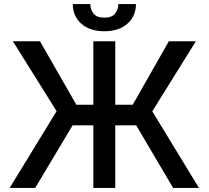

<svg xmlns="http://www.w3.org/2000/svg" viewBox="-20 -932 1034 952"><path d="M551.5 -727.3V-412.6H638.1L817.1 -727.3H951L735.1 -380L966.6 0H838.4L655.5 -310.4H551.5V0H442.8V-310.4H339.8L154.5 0H27.7L260.7 -380.7L44 -727.3H178.3L358.7 -412.6H442.8V-727.3ZM566.8 -911.9H654.1Q654.1 -851.9 611.7 -814.5Q569.2 -777 497.2 -777Q425.4 -777 383.2 -814.5Q340.9 -851.9 340.9 -911.9H427.9Q427.9 -885.3 443.7 -864.9Q459.5 -844.5 497.2 -844.5Q534.4 -844.5 550.6 -864.7Q566.8 -884.9 566.8 -911.9Z"/></svg>

Font: Inter Zeller Medium
Style: Regular
Weight: 500
Designer: Rasmus Andersson; Joe Bland
Foundry: zeller
Version: Version 3.015;git-dec3a8cb1